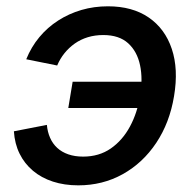

<svg xmlns="http://www.w3.org/2000/svg" viewBox="-20 -568 609 600"><path d="M224.6 11.2Q181.2 11.2 145.3 -0.5Q109.4 -12.2 83 -34.4Q56.6 -56.6 41.3 -87.6Q25.9 -118.7 23.4 -157.7L126.5 -177.7Q128.4 -155.8 136.5 -137.5Q144.5 -119.1 158.7 -106Q172.9 -92.8 193.4 -85.7Q213.9 -78.6 239.7 -78.6Q289.6 -78.6 326.2 -104Q362.8 -129.4 386 -172.4Q409.2 -215.3 417.5 -268.1Q426.8 -320.8 417.7 -364Q408.7 -407.2 380.4 -432.9Q352.1 -458.5 302.7 -458.5Q276.9 -458.5 254.4 -451.7Q231.9 -444.8 213.6 -431.9Q195.3 -418.9 181.4 -401.6Q167.5 -384.3 158.7 -363.3L62 -382.8Q77.6 -421.4 103 -451.9Q128.4 -482.4 161.9 -503.9Q195.3 -525.4 234.6 -536.9Q273.9 -548.3 317.4 -548.3Q393.6 -548.3 444.6 -513.4Q495.6 -478.5 516.8 -415.3Q538.1 -352.1 523.9 -267.6Q510.3 -184.6 468.3 -121.6Q426.3 -58.6 363.5 -23.7Q300.8 11.2 224.6 11.2ZM423.8 -230.5H193.4L207 -312.5H437.5Z"/></svg>

Font: Inter 17pt Medium
Style: Italic
Weight: 500
Italic angle: -9.3988°
Version: Version 4.001;git-66647c0bb